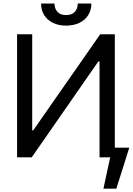

<svg xmlns="http://www.w3.org/2000/svg" viewBox="-20 -904 763 1103"><path d="M165 -707H78.1V0H162.1L544.9 -550.8H551.8V0H639.6V-707H555.7L170.9 -155.3H165ZM487.3 -817.9C499 -837.1 504.9 -859 504.9 -883.8H426.8C426.8 -864.9 421.2 -849.1 410.2 -836.4C399.1 -823.7 382.2 -817.4 359.4 -817.4C337.2 -817.4 320.6 -823.7 309.6 -836.4C298.5 -849.1 293 -864.9 293 -883.8H215.8C215.8 -859 221.7 -837.1 233.4 -817.9C245.1 -798.7 261.9 -783.7 283.7 -772.9C305.5 -762.2 330.7 -756.8 359.4 -756.8C388.7 -756.8 414.4 -762.2 436.5 -772.9C458.7 -783.7 475.6 -798.7 487.3 -817.9ZM648.4 179.7 722.7 -55.7H625L574.2 179.7Z"/></svg>

Font: Pretendard Variable
Style: Regular
Weight: 400
Designer: Base glyphs from Inter by Rasmus Andersson; Hangeul glyphs from Noto Sans CJK(Source Han Sans) by Jang Soo-young and Kan
Foundry: Kil Hyung-jin
Version: Version 1.309;Glyphs 3.2 (3225)